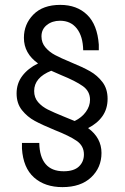

<svg xmlns="http://www.w3.org/2000/svg" viewBox="-20 -729 512 787"><path d="M396 -102Q396 -42 353.5 -2Q311 38 236 38Q164 38 119.5 -1.5Q75 -41 70 -120V-143H141Q142 -86 167 -56.5Q192 -27 241 -27Q283 -27 303.5 -46.5Q324 -66 324 -96Q324 -131 294.5 -151.5Q265 -172 204 -196Q153 -217 122.5 -233.5Q92 -250 70 -277.5Q48 -305 48 -346Q48 -387 71.5 -418Q95 -449 136 -469Q78 -510 78 -574Q78 -630 117 -669.5Q156 -709 227 -709Q295 -709 337 -668.5Q379 -628 385 -546V-523H321Q320 -580 295 -612Q270 -644 226 -644Q194 -644 172 -626.5Q150 -609 150 -580Q150 -554 166 -535Q182 -516 205.5 -503.5Q229 -491 270 -474Q319 -454 349 -437Q379 -420 400 -392.5Q421 -365 421 -324Q421 -283 400 -253Q379 -223 341 -204Q396 -164 396 -102ZM242 -251 286 -233Q315 -247 332 -270.5Q349 -294 349 -320Q349 -355 319.5 -376Q290 -397 231 -421L190 -439Q120 -411 120 -356Q120 -329 136 -310.5Q152 -292 176 -280Q200 -268 242 -251Z"/></svg>

Font: Tilda Sans
Style: Regular
Weight: 400
Designer: ParaType Ltd
Foundry: ParaType Ltd
Version: Version 1.002W